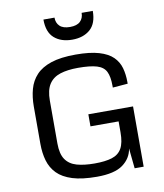

<svg xmlns="http://www.w3.org/2000/svg" viewBox="-101 -1034 962 1126"><g transform="rotate(-10 380.0 -471.0)"><path d="M384.8 10.7Q296.4 10.7 239 -7.3Q181.6 -25.4 149.4 -58.3Q117.2 -91.3 104 -136.7Q90.8 -182.1 90.8 -237.3V-459Q90.8 -515.1 103.8 -562.3Q116.7 -609.4 148.9 -644Q181.2 -678.7 238.5 -697.8Q295.9 -716.8 384.8 -716.8Q470.2 -716.8 523.7 -700.9Q577.1 -685.1 606 -656.5Q634.8 -627.9 645.5 -589.6Q656.2 -551.3 656.2 -506.3V-495.6L566.4 -488.3V-499Q566.4 -553.7 551.5 -583.7Q536.6 -613.8 497.3 -625.7Q458 -637.7 384.8 -637.7Q322.8 -637.7 279.1 -623.8Q235.4 -609.9 212.4 -575Q189.5 -540 189.5 -477.1V-222.2Q189.5 -159.7 212.2 -126.5Q234.9 -93.3 278.6 -80.8Q322.3 -68.4 384.8 -68.4Q447.8 -68.4 487.8 -80.8Q527.8 -93.3 546.6 -126.5Q565.4 -159.7 565.4 -222.2V-287.1H397.9V-358.9H664.1V0H610.4L598.1 -120.1Q589.4 -62.5 539.6 -25.9Q489.7 10.7 384.8 10.7ZM381.8 -806.2Q315.4 -806.2 275.1 -841.3Q234.9 -876.5 234.9 -951.7H300.8Q300.8 -919.9 320.6 -900.9Q340.3 -881.8 381.8 -881.8Q422.9 -881.8 442.6 -900.9Q462.4 -919.9 462.4 -951.7H528.8Q528.8 -876.5 488.3 -841.3Q447.8 -806.2 381.8 -806.2Z"/></g></svg>

Font: Monda
Style: Regular
Weight: 400
Designer: Vernon Adams
Foundry: Vernon Adams
Version: Version 2.100; ttfautohint (v1.8.3)